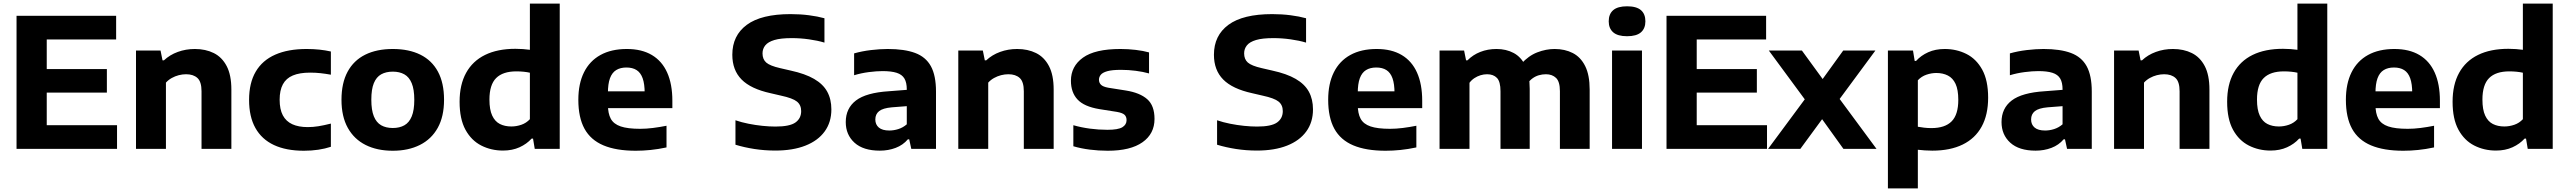

<svg xmlns="http://www.w3.org/2000/svg" viewBox="-20 -828 14284 1068"><path d="M72 0V-740H626V-608.5H240V-131.5H631V0ZM163.5 -313V-444H574.5V-313Z M736.5 0V-547H873L884 -492.5H892Q924.5 -523 969 -539.2Q1013.5 -555.5 1064 -555.5Q1123.5 -555.5 1169.2 -532.8Q1215 -510 1241 -460.2Q1267 -410.5 1267 -329.5V0H1101V-320Q1101 -373.5 1078.2 -394.2Q1055.5 -415 1015 -415Q995 -415 974.5 -409.8Q954 -404.5 935.5 -394.2Q917 -384 903 -368.5V0Z M1670.5 10.5Q1572 10.5 1504 -21.2Q1436 -53 1400.8 -115.8Q1365.5 -178.5 1365.5 -272.5Q1365.5 -366.5 1402.5 -429.5Q1439.5 -492.5 1511 -524Q1582.5 -555.5 1685.5 -555.5Q1722.5 -555.5 1756.2 -552Q1790 -548.5 1820.5 -541.5V-412.5Q1790 -418 1762.5 -421Q1735 -424 1705 -424Q1646.5 -424 1609 -408.2Q1571.5 -392.5 1553.5 -359Q1535.5 -325.5 1535.5 -273.5Q1535.5 -220 1553.2 -186.5Q1571 -153 1605.8 -137Q1640.5 -121 1692 -121Q1721.5 -121 1751 -125.8Q1780.5 -130.5 1820.5 -140.5V-11.5Q1789 -1 1750.8 4.8Q1712.5 10.5 1670.5 10.5Z M2165 10.5Q2078 10.5 2014 -21.5Q1950 -53.5 1914.8 -116.5Q1879.5 -179.5 1879.5 -273Q1879.5 -366 1913.5 -429Q1947.5 -492 2011.5 -523.8Q2075.5 -555.5 2165 -555.5Q2254.5 -555.5 2318.5 -523.8Q2382.5 -492 2416.2 -429.2Q2450 -366.5 2450 -273Q2450 -180 2415 -117Q2380 -54 2315.8 -21.8Q2251.5 10.5 2165 10.5ZM2165 -116Q2202.5 -116 2229.2 -131Q2256 -146 2270.2 -180.5Q2284.5 -215 2284.5 -272.5Q2284.5 -330.5 2270.2 -365Q2256 -399.5 2229.2 -414.5Q2202.5 -429.5 2165 -429.5Q2127 -429.5 2100.2 -414.5Q2073.5 -399.5 2059.5 -365.5Q2045.5 -331.5 2045.5 -273.5Q2045.5 -215.5 2059.5 -181Q2073.5 -146.5 2100.2 -131.2Q2127 -116 2165 -116Z M2778 9.5Q2712 9.5 2657 -18.5Q2602 -46.5 2569.2 -106.2Q2536.5 -166 2536.5 -262Q2536.5 -357 2572.8 -422.8Q2609 -488.5 2678.2 -522.5Q2747.5 -556.5 2847 -556.5Q2868.5 -556.5 2889.2 -555Q2910 -553.5 2927.5 -551V-808H3093.5V0H2954.5L2945 -57H2937Q2910 -27 2869.8 -8.8Q2829.5 9.5 2778 9.5ZM2824.5 -124.5Q2852.5 -124.5 2880 -134Q2907.5 -143.5 2927.5 -165V-423.5Q2912.5 -427 2892.8 -429Q2873 -431 2852.5 -431Q2777 -431 2739.8 -393.8Q2702.5 -356.5 2702.5 -274Q2702.5 -218 2717.8 -185.2Q2733 -152.5 2760.2 -138.5Q2787.5 -124.5 2824.5 -124.5Z M3516.5 10.5Q3407.5 10.5 3336.5 -19.5Q3265.5 -49.5 3231.2 -112Q3197 -174.5 3197 -273Q3197 -362.5 3228.5 -425.8Q3260 -489 3320.2 -522.2Q3380.5 -555.5 3467 -555.5Q3549.5 -555.5 3606 -522Q3662.5 -488.5 3691.2 -424.2Q3720 -360 3720 -267.5V-226.5H3279.5V-320H3593.5L3566 -309.5Q3566 -361 3554.8 -392.5Q3543.5 -424 3521 -438.2Q3498.5 -452.5 3464.5 -452.5Q3430.5 -452.5 3407.5 -438.2Q3384.5 -424 3373 -392.8Q3361.5 -361.5 3361.5 -310V-246.5Q3361.5 -197 3377.5 -167.5Q3393.5 -138 3432.5 -124.8Q3471.5 -111.5 3541 -111.5Q3574.5 -111.5 3612.2 -116.2Q3650 -121 3687.5 -128.5V-8Q3641 2 3598.8 6.2Q3556.5 10.5 3516.5 10.5Z M4293 9.5Q4233 9.5 4176.5 0.8Q4120 -8 4071 -23V-159Q4104.5 -147.5 4143.2 -139.8Q4182 -132 4221 -128Q4260 -124 4293.5 -124Q4373 -124 4404.8 -146.8Q4436.5 -169.5 4436.5 -210Q4436.5 -244 4413 -263Q4389.5 -282 4324.5 -296L4266.5 -309.5Q4156.5 -333.5 4105 -385.8Q4053.5 -438 4053.5 -523.5Q4053.5 -630.5 4134.2 -690Q4215 -749.5 4377.5 -749.5Q4431.5 -749.5 4479.8 -743.2Q4528 -737 4566 -726.5V-591Q4528 -602.5 4480 -609.2Q4432 -616 4384 -616Q4323 -616 4287.8 -605.5Q4252.5 -595 4237 -575.8Q4221.5 -556.5 4221.5 -531Q4221.5 -498.5 4242 -480.2Q4262.5 -462 4319.5 -449L4378 -435.5Q4458.5 -418 4508.5 -389Q4558.5 -360 4581.5 -318Q4604.5 -276 4604.5 -219.5Q4604.5 -148 4567.2 -96.8Q4530 -45.5 4460.2 -18Q4390.5 9.5 4293 9.5Z M4874 10Q4782 10 4733.2 -34.2Q4684.5 -78.5 4684.5 -149Q4684.5 -225.5 4741.2 -269Q4798 -312.5 4924.5 -320.5L5053 -330.5L5069.5 -241L4940.5 -231Q4891 -226.5 4870 -209.8Q4849 -193 4849 -163.5Q4849 -135 4868.5 -118.5Q4888 -102 4927 -102Q4951.5 -102 4977 -110Q5002.5 -118 5024 -136.5V-330.5Q5024 -369 5010.8 -391.2Q4997.5 -413.5 4967.8 -423Q4938 -432.5 4889.5 -432.5Q4856 -432.5 4813.2 -427Q4770.5 -421.5 4731 -409.5V-531Q4774.5 -543.5 4824.8 -549.5Q4875 -555.5 4918 -555.5Q5011 -555.5 5070.2 -533.5Q5129.5 -511.5 5158 -459.8Q5186.5 -408 5186.5 -318.5V0H5049L5037.5 -53H5030Q5003 -21 4962.2 -5.5Q4921.5 10 4874 10Z M5310.5 0V-547H5447L5458 -492.5H5466Q5498.5 -523 5543 -539.2Q5587.5 -555.5 5638 -555.5Q5697.5 -555.5 5743.2 -532.8Q5789 -510 5815 -460.2Q5841 -410.5 5841 -329.5V0H5675V-320Q5675 -373.5 5652.2 -394.2Q5629.5 -415 5589 -415Q5569 -415 5548.5 -409.8Q5528 -404.5 5509.5 -394.2Q5491 -384 5477 -368.5V0Z M6142 10.5Q6090.5 10.5 6041.5 4.2Q5992.5 -2 5950.5 -14.5V-131.5Q5994 -119 6042.5 -112.5Q6091 -106 6140 -106Q6199.5 -106 6223 -120.2Q6246.5 -134.5 6246.5 -159.5Q6246.5 -179 6235.2 -189.5Q6224 -200 6193.5 -205.5L6095.5 -221Q6010.5 -235 5973.8 -274.5Q5937 -314 5937 -379Q5937 -459 6003.8 -507.2Q6070.5 -555.5 6212.5 -555.5Q6255 -555.5 6297.2 -550.5Q6339.5 -545.5 6371.5 -536.5V-419.5Q6338 -429 6297.2 -434.2Q6256.5 -439.5 6215.5 -439.5Q6166 -439.5 6139.5 -432Q6113 -424.5 6103 -412Q6093 -399.5 6093 -384.5Q6093 -368 6104 -356.8Q6115 -345.5 6145 -340L6243 -324.5Q6321 -312 6361.5 -276.2Q6402 -240.5 6402 -166.5Q6402 -84 6335.2 -36.8Q6268.5 10.5 6142 10.5Z M6972 9.5Q6912 9.5 6855.5 0.8Q6799 -8 6750 -23V-159Q6783.5 -147.5 6822.2 -139.8Q6861 -132 6900 -128Q6939 -124 6972.5 -124Q7052 -124 7083.8 -146.8Q7115.5 -169.5 7115.5 -210Q7115.5 -244 7092 -263Q7068.5 -282 7003.5 -296L6945.5 -309.5Q6835.5 -333.5 6784 -385.8Q6732.5 -438 6732.5 -523.5Q6732.5 -630.5 6813.2 -690Q6894 -749.5 7056.5 -749.5Q7110.5 -749.5 7158.8 -743.2Q7207 -737 7245 -726.5V-591Q7207 -602.5 7159 -609.2Q7111 -616 7063 -616Q7002 -616 6966.8 -605.5Q6931.5 -595 6916 -575.8Q6900.5 -556.5 6900.5 -531Q6900.5 -498.5 6921 -480.2Q6941.5 -462 6998.5 -449L7057 -435.5Q7137.5 -418 7187.5 -389Q7237.5 -360 7260.5 -318Q7283.5 -276 7283.5 -219.5Q7283.5 -148 7246.2 -96.8Q7209 -45.5 7139.2 -18Q7069.5 9.5 6972 9.5Z M7687.5 10.5Q7578.5 10.5 7507.5 -19.5Q7436.5 -49.5 7402.2 -112Q7368 -174.5 7368 -273Q7368 -362.5 7399.5 -425.8Q7431 -489 7491.2 -522.2Q7551.5 -555.5 7638 -555.5Q7720.5 -555.5 7777 -522Q7833.5 -488.5 7862.2 -424.2Q7891 -360 7891 -267.5V-226.5H7450.5V-320H7764.5L7737 -309.5Q7737 -361 7725.8 -392.5Q7714.5 -424 7692 -438.2Q7669.5 -452.5 7635.5 -452.5Q7601.5 -452.5 7578.5 -438.2Q7555.5 -424 7544 -392.8Q7532.5 -361.5 7532.5 -310V-246.5Q7532.5 -197 7548.5 -167.5Q7564.5 -138 7603.5 -124.8Q7642.5 -111.5 7712 -111.5Q7745.5 -111.5 7783.2 -116.2Q7821 -121 7858.5 -128.5V-8Q7812 2 7769.8 6.2Q7727.5 10.5 7687.5 10.5Z M7987.5 0V-547H8124L8135 -492.5H8143Q8173 -523 8214.2 -539.2Q8255.5 -555.5 8304.5 -555.5Q8358 -555.5 8399.8 -533.2Q8441.5 -511 8465.2 -462Q8489 -413 8489 -333.5V0H8326.5V-320.5Q8326.5 -374 8306.8 -394.5Q8287 -415 8252 -415Q8233.5 -415 8215.5 -409.5Q8197.5 -404 8181.5 -393.5Q8165.5 -383 8154 -367.5V0ZM8657 0V-320.5Q8657 -374 8635.5 -394.5Q8614 -415 8579.5 -415Q8559 -415 8540 -409.5Q8521 -404 8504.8 -392.2Q8488.5 -380.5 8476.5 -362.5L8441.5 -472.5Q8482.5 -518 8531.2 -536.8Q8580 -555.5 8627.5 -555.5Q8684.5 -555.5 8728.5 -533Q8772.5 -510.5 8797.5 -460.5Q8822.5 -410.5 8822.5 -329.5V0Z M8947 0V-547H9113.5V0ZM9030.5 -626.5Q8978.5 -626.5 8953.5 -648.2Q8928.5 -670 8928.5 -709.5Q8928.5 -750 8953.5 -771.5Q8978.5 -793 9030.5 -793Q9083 -793 9107.8 -771.5Q9132.5 -750 9132.5 -709.5Q9132.5 -670 9107.8 -648.2Q9083 -626.5 9030.5 -626.5Z M9250 0V-740H9804V-608.5H9418V-131.5H9809V0ZM9341.5 -313V-444H9752.5V-313Z M10234 0 10115.5 -165 10019 -275.5 9819 -547H10003L10118.5 -388.5L10213 -277.5L10418 0ZM9815 0 10019 -275.5 10118.5 -388.5 10233 -547H10412L10213 -277.5L10115.5 -165L9994.5 0Z M10481.5 220V-547H10621L10630.5 -489H10638Q10665.5 -519.5 10705.8 -537.5Q10746 -555.5 10797.5 -555.5Q10863 -555.5 10918 -528Q10973 -500.5 11006 -440.8Q11039 -381 11039 -284.5Q11039 -189.5 11003 -123.8Q10967 -58 10897.5 -24Q10828 10 10728.5 10Q10707 10 10686.2 8.5Q10665.5 7 10648 5V220ZM10723 -115.5Q10799 -115.5 10836 -153Q10873 -190.5 10873 -272.5Q10873 -329 10857.8 -361.5Q10842.5 -394 10814.8 -408Q10787 -422 10751 -422Q10723.5 -422 10695.8 -412.5Q10668 -403 10648 -381.5V-123Q10663 -120 10683 -117.8Q10703 -115.5 10723 -115.5Z M11303 10Q11211 10 11162.2 -34.2Q11113.5 -78.5 11113.5 -149Q11113.5 -225.5 11170.2 -269Q11227 -312.5 11353.5 -320.5L11482 -330.5L11498.5 -241L11369.5 -231Q11320 -226.5 11299 -209.8Q11278 -193 11278 -163.5Q11278 -135 11297.5 -118.5Q11317 -102 11356 -102Q11380.5 -102 11406 -110Q11431.5 -118 11453 -136.5V-330.5Q11453 -369 11439.8 -391.2Q11426.5 -413.5 11396.8 -423Q11367 -432.5 11318.5 -432.5Q11285 -432.5 11242.2 -427Q11199.5 -421.5 11160 -409.5V-531Q11203.5 -543.5 11253.8 -549.5Q11304 -555.5 11347 -555.5Q11440 -555.5 11499.2 -533.5Q11558.5 -511.5 11587 -459.8Q11615.5 -408 11615.5 -318.5V0H11478L11466.5 -53H11459Q11432 -21 11391.2 -5.5Q11350.5 10 11303 10Z M11739.5 0V-547H11876L11887 -492.5H11895Q11927.5 -523 11972 -539.2Q12016.5 -555.5 12067 -555.5Q12126.5 -555.5 12172.2 -532.8Q12218 -510 12244 -460.2Q12270 -410.5 12270 -329.5V0H12104V-320Q12104 -373.5 12081.2 -394.2Q12058.5 -415 12018 -415Q11998 -415 11977.5 -409.8Q11957 -404.5 11938.5 -394.2Q11920 -384 11906 -368.5V0Z M12610 9.5Q12544 9.5 12489 -18.5Q12434 -46.5 12401.2 -106.2Q12368.5 -166 12368.5 -262Q12368.5 -357 12404.8 -422.8Q12441 -488.5 12510.2 -522.5Q12579.5 -556.5 12679 -556.5Q12700.5 -556.5 12721.2 -555Q12742 -553.5 12759.5 -551V-808H12925.5V0H12786.5L12777 -57H12769Q12742 -27 12701.8 -8.8Q12661.5 9.5 12610 9.5ZM12656.5 -124.5Q12684.5 -124.5 12712 -134Q12739.5 -143.5 12759.5 -165V-423.5Q12744.5 -427 12724.8 -429Q12705 -431 12684.5 -431Q12609 -431 12571.8 -393.8Q12534.5 -356.5 12534.5 -274Q12534.5 -218 12549.8 -185.2Q12565 -152.5 12592.2 -138.5Q12619.5 -124.5 12656.5 -124.5Z M13348.5 10.5Q13239.5 10.5 13168.5 -19.5Q13097.5 -49.5 13063.2 -112Q13029 -174.5 13029 -273Q13029 -362.5 13060.5 -425.8Q13092 -489 13152.2 -522.2Q13212.5 -555.5 13299 -555.5Q13381.5 -555.5 13438 -522Q13494.5 -488.5 13523.2 -424.2Q13552 -360 13552 -267.5V-226.5H13111.5V-320H13425.5L13398 -309.5Q13398 -361 13386.8 -392.5Q13375.5 -424 13353 -438.2Q13330.5 -452.5 13296.5 -452.5Q13262.5 -452.5 13239.5 -438.2Q13216.5 -424 13205 -392.8Q13193.5 -361.5 13193.5 -310V-246.5Q13193.5 -197 13209.5 -167.5Q13225.5 -138 13264.5 -124.8Q13303.5 -111.5 13373 -111.5Q13406.5 -111.5 13444.2 -116.2Q13482 -121 13519.5 -128.5V-8Q13473 2 13430.8 6.2Q13388.5 10.5 13348.5 10.5Z M13864 9.5Q13798 9.5 13743 -18.5Q13688 -46.5 13655.2 -106.2Q13622.5 -166 13622.5 -262Q13622.5 -357 13658.8 -422.8Q13695 -488.5 13764.2 -522.5Q13833.5 -556.5 13933 -556.5Q13954.5 -556.5 13975.2 -555Q13996 -553.5 14013.5 -551V-808H14179.5V0H14040.5L14031 -57H14023Q13996 -27 13955.8 -8.8Q13915.5 9.5 13864 9.5ZM13910.5 -124.5Q13938.5 -124.5 13966 -134Q13993.5 -143.5 14013.5 -165V-423.5Q13998.5 -427 13978.8 -429Q13959 -431 13938.5 -431Q13863 -431 13825.8 -393.8Q13788.5 -356.5 13788.5 -274Q13788.5 -218 13803.8 -185.2Q13819 -152.5 13846.2 -138.5Q13873.5 -124.5 13910.5 -124.5Z"/></svg>

Font: Encode Sans SemiExpanded
Style: Bold
Weight: 700
Width: 6
Designer: Multiple Designers
Foundry: Impallari Type
Version: Version 3.002